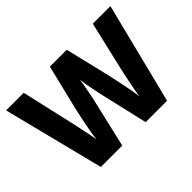

<svg xmlns="http://www.w3.org/2000/svg" viewBox="-132 -998 1281 1281"><g transform="rotate(-45 509.0 -357.0)"><path d="M1001 -714 822 0H620L540 -345Q538 -355 534 -374.5Q530 -394 525 -419Q520 -444 516 -468Q512 -492 510 -510Q508 -492 503.5 -468Q499 -444 494.5 -419.5Q490 -395 486 -376Q482 -357 480 -348L399 0H197L17 -714H183L270 -333Q273 -319 278 -295.5Q283 -272 288.5 -246Q294 -220 299 -195Q304 -170 306 -153Q310 -181 316 -216.5Q322 -252 329.5 -288.5Q337 -325 344 -356.5Q351 -388 356 -410L430 -714H589L662 -410Q667 -389 674 -356.5Q681 -324 688.5 -287.5Q696 -251 702.5 -215Q709 -179 712 -152Q715 -177 722 -211.5Q729 -246 735.5 -279.5Q742 -313 746 -332L835 -714Z"/></g></svg>

Font: Noto Sans Hebrew Thin ExtraBold
Style: Regular
Weight: 800
Version: Version 3.001